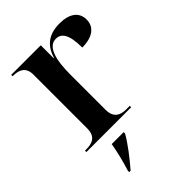

<svg xmlns="http://www.w3.org/2000/svg" viewBox="-226 -641 955 955"><g transform="rotate(-45 251.5 -163.0)"><path d="M21 0H336V-10H312C272 -10 237 -24 237 -81V-329C237 -434 257 -506 312 -506C349 -506 374 -476 374 -382C449 -382 488 -415 488 -465C488 -517 449 -547 378 -547C294 -547 256 -504 238 -445H236V-536H28V-526H32C71 -526 107 -513 107 -459V-80C107 -23 72 -10 32 -10H21ZM101 212V221H111C150 176 199 113 222 71V61H138C130 108 116 165 101 212Z"/></g></svg>

Font: Noto Serif Display SemiBold
Style: Regular
Weight: 600
Designer: Monotype Design Team
Foundry: Monotype Imaging Inc.
Version: Version 2.009